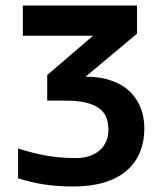

<svg xmlns="http://www.w3.org/2000/svg" viewBox="-20 -658 590 689"><path d="M44.9 -125Q103 -106.9 151.4 -98.6Q175.3 -94.7 200.4 -92.8Q225.6 -90.8 252 -90.8Q280.8 -90.8 302.7 -98.6Q324.7 -106.4 339.4 -120.1Q354 -133.8 361.6 -151.9Q369.1 -169.9 369.1 -190.4Q369.1 -210.9 363.8 -230.2Q358.4 -249.5 341.8 -264.4Q325.2 -279.3 294.7 -288.1Q264.2 -296.9 213.9 -296.9H149.4V-388.7L314 -529.8H62V-638.2H471.7V-537.1L287.1 -382.8Q327.6 -382.8 359.1 -374.8Q390.6 -366.7 414.1 -353.3Q437.5 -339.8 453.6 -321.5Q469.7 -303.2 479.5 -283Q489.3 -262.7 493.7 -241Q498 -219.2 498 -198.7Q498 -149.4 481.7 -110.6Q465.3 -71.8 433.3 -44.7Q401.4 -17.6 353.8 -3.2Q306.2 11.2 244.1 11.2Q188 11.2 140.4 4.2Q92.8 -2.9 44.9 -18.1Z"/></svg>

Font: Code New Roman
Style: Bold
Weight: 700
Monospace: yes
Designer: Sam Radian
Foundry: Code New Roman
Version: Version 1.508 October 19, 2014